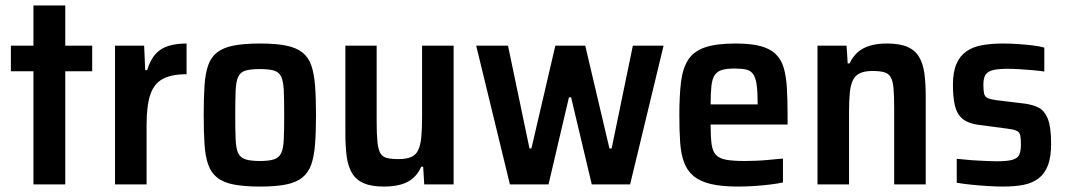

<svg xmlns="http://www.w3.org/2000/svg" viewBox="-20 -678 3923 706"><path d="M103 0V-416H20V-510H103V-658H220V-510H319V-416H220V0Z M403 0V-510H510L514 -420H521Q533 -459 552.5 -480Q572 -501 600.5 -509.5Q629 -518 666 -518V-405Q610 -405 578 -387.5Q546 -370 532.5 -329.5Q519 -289 519 -219V0Z M936 8Q878 8 839.5 0.5Q801 -7 778.5 -25Q756 -43 745.5 -73Q735 -103 732 -148Q729 -193 729 -255Q729 -318 732 -363Q735 -408 745.5 -438Q756 -468 778.5 -485.5Q801 -503 839.5 -510.5Q878 -518 936 -518Q994 -518 1031.5 -510.5Q1069 -503 1091.5 -485.5Q1114 -468 1124.5 -438Q1135 -408 1138.5 -363Q1142 -318 1142 -255Q1142 -193 1138.5 -148Q1135 -103 1124.5 -73Q1114 -43 1091.5 -25Q1069 -7 1031.5 0.5Q994 8 936 8ZM935 -86Q969 -86 987.5 -92Q1006 -98 1014 -115Q1022 -132 1023.5 -166Q1025 -200 1025 -255Q1025 -312 1023.5 -345.5Q1022 -379 1014 -396Q1006 -413 987.5 -418.5Q969 -424 935 -424Q902 -424 883 -418.5Q864 -413 856 -396Q848 -379 846.5 -345.5Q845 -312 845 -255Q845 -199 846.5 -165Q848 -131 856 -114.5Q864 -98 883 -92Q902 -86 935 -86Z M1392 8Q1346 8 1318 -4Q1290 -16 1275 -40.5Q1260 -65 1255 -101.5Q1250 -138 1250 -187V-510H1365V-230Q1365 -183 1368 -155Q1371 -127 1379 -114Q1387 -101 1403 -97Q1419 -93 1445 -93Q1474 -93 1491.5 -100.5Q1509 -108 1517.5 -125.5Q1526 -143 1529 -172.5Q1532 -202 1532 -246V-510H1648V0H1540L1536 -65H1529Q1518 -40 1499.5 -23.5Q1481 -7 1454 0.5Q1427 8 1392 8Z M1855 0 1731 -510H1848L1927 -132H1934L2022 -510H2132L2221 -132H2229L2307 -510H2420L2297 0H2156L2080 -320H2072L1997 0Z M2693 8Q2633 8 2593.5 -1.5Q2554 -11 2530.5 -30.5Q2507 -50 2495.5 -80.5Q2484 -111 2481 -154.5Q2478 -198 2478 -254Q2478 -325 2484 -375.5Q2490 -426 2510 -457.5Q2530 -489 2571.5 -503.5Q2613 -518 2684 -518Q2741 -518 2776.5 -508.5Q2812 -499 2832.5 -479Q2853 -459 2862 -428Q2871 -397 2873.5 -353.5Q2876 -310 2876 -255V-220H2593Q2593 -175 2596.5 -148.5Q2600 -122 2612.5 -108.5Q2625 -95 2650.5 -90.5Q2676 -86 2719 -86Q2739 -86 2762 -87Q2785 -88 2810.5 -90.5Q2836 -93 2859 -95V-7Q2840 -3 2812 0.5Q2784 4 2753.5 6Q2723 8 2693 8ZM2766 -276V-294Q2766 -339 2762.5 -365Q2759 -391 2750 -404.5Q2741 -418 2724.5 -422Q2708 -426 2682 -426Q2653 -426 2635.5 -421Q2618 -416 2608.5 -402.5Q2599 -389 2596 -362.5Q2593 -336 2593 -294H2784Z M2986 0V-510H3093L3097 -445H3104Q3116 -470 3134 -486Q3152 -502 3179 -510Q3206 -518 3241 -518Q3288 -518 3316 -506Q3344 -494 3359 -469.5Q3374 -445 3379 -408.5Q3384 -372 3384 -323V0H3268V-280Q3268 -327 3265.5 -354Q3263 -381 3255 -394.5Q3247 -408 3231 -412.5Q3215 -417 3188 -417Q3158 -417 3140.5 -408Q3123 -399 3115 -380.5Q3107 -362 3104.5 -333.5Q3102 -305 3102 -264V0Z M3669 8Q3642 8 3611 6Q3580 4 3550.5 1Q3521 -2 3498 -6V-94Q3513 -93 3531 -91Q3549 -89 3568.5 -88Q3588 -87 3607.5 -86Q3627 -85 3645 -85Q3684 -85 3703 -90.5Q3722 -96 3728 -109.5Q3734 -123 3734 -146Q3734 -169 3731.5 -180.5Q3729 -192 3718.5 -197Q3708 -202 3684 -205L3578 -219Q3540 -224 3519.5 -241Q3499 -258 3491.5 -289Q3484 -320 3484 -366Q3484 -413 3497 -443Q3510 -473 3534 -489.5Q3558 -506 3592 -512Q3626 -518 3669 -518Q3695 -518 3723.5 -516Q3752 -514 3777.5 -511Q3803 -508 3820 -503V-415Q3800 -418 3776.5 -420Q3753 -422 3729.5 -423.5Q3706 -425 3685 -425Q3652 -425 3632.5 -420.5Q3613 -416 3604.5 -404Q3596 -392 3596 -367Q3596 -346 3598.5 -334.5Q3601 -323 3610.5 -318Q3620 -313 3641 -310L3748 -297Q3778 -293 3799.5 -282Q3821 -271 3833 -241Q3845 -211 3845 -150Q3845 -101 3833.5 -70.5Q3822 -40 3799.5 -22.5Q3777 -5 3744.5 1.5Q3712 8 3669 8Z"/></svg>

Font: Saira SemiCondensed SemiBold
Style: Regular
Weight: 600
Width: 4
Designer: Hector Gatti with collaboration of the Omnibus-Type team
Foundry: Omnibus-Type
Version: Version 1.101